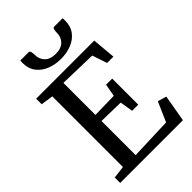

<svg xmlns="http://www.w3.org/2000/svg" viewBox="-283 -1090 1199 1199"><g transform="rotate(-45 316.5 -491.0)"><path d="M121.5 -58V-682L40 -694V-743H553L567 -587.5H511L478 -686L230 -692.5V-409.5L395.5 -413L410.5 -496H464.5V-266H410.5L396 -352.5L230 -356V-54.5L509 -64.5L566 -194.5L624 -177.5L593 0H39V-48ZM211.5 -981.5Q222 -981.5 224.8 -968.5Q227.5 -955.5 227.5 -942Q227.5 -904 252.2 -879Q277 -854 325 -854Q373 -854 397.8 -879Q422.5 -904 422.5 -942Q422.5 -955.5 425.2 -968.5Q428 -981.5 438 -981.5H512Q512.5 -976.5 512.8 -970.8Q513 -965 513 -959.5Q513 -909.5 487.2 -875.8Q461.5 -842 419 -825.2Q376.5 -808.5 325 -808.5Q275 -808.5 232.2 -825.5Q189.5 -842.5 163.5 -876.2Q137.5 -910 137.5 -959.5Q137.5 -965 138 -970.8Q138.5 -976.5 138.5 -981.5Z"/></g></svg>

Font: Merriweather 24pt
Style: Regular
Weight: 400
Designer: Eben Sorkin
Foundry: Eben Sorkin
Version: Version 2.100